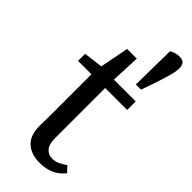

<svg xmlns="http://www.w3.org/2000/svg" viewBox="-247 -789 841 841"><g transform="rotate(45 173.0 -368.5)"><path d="M205 13Q153 13 122 -15Q91 -43 91 -101Q91 -120 91.5 -138.5Q92 -157 92 -186V-422H9V-466L98 -477L124 -611H184L178 -475H313V-422H177V-112Q177 -74 192 -56.5Q207 -39 232 -39Q249 -39 264.5 -46Q280 -53 299 -66L323 -40Q282 13 205 13ZM310 -750Q330 -750 338 -740Q346 -730 346 -713Q346 -691 335 -654Q324 -617 312 -582L293 -528H261L264 -737Q287 -750 310 -750Z"/></g></svg>

Font: Source Serif Pro
Style: Regular
Weight: 400
Designer: Frank Grießhammer
Foundry: Adobe Systems Incorporated
Version: Version 3.001;hotconv 1.0.111;makeotfexe 2.5.65597